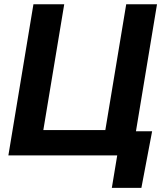

<svg xmlns="http://www.w3.org/2000/svg" viewBox="-20 -748 806 924"><path d="M615 0H20.3L140.9 -727.5H289.1L188.5 -121.9H486.9L587.4 -727.5H735.6ZM518.2 156.2 544.1 0H501.9L521.1 -116.4H712.1L660.4 156.2Z"/></svg>

Font: Adwaita Sans
Style: Italic
Weight: 400
Italic angle: -9.39999°
Designer: Rasmus Andersson
Foundry: rsms
Version: Version 4.001;git-9221beed3